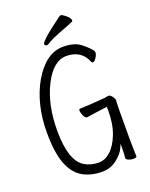

<svg xmlns="http://www.w3.org/2000/svg" viewBox="-162 -959 824 1056"><g transform="rotate(-20 250.0 -431.5)"><path d="M322 -874Q324 -875 329.5 -875Q335 -875 348 -865Q378 -843 378 -826Q378 -823 373 -820Q368 -817 287 -786Q243 -769 225 -757.5Q207 -746 201 -746Q195 -746 191.5 -750Q188 -754 188 -757Q188 -765 217.5 -792Q247 -819 322 -874ZM250 12Q185 12 136.5 -15.5Q88 -43 62 -109.5Q36 -176 36 -295Q36 -460 106 -583Q180 -708 280 -708Q356 -708 392 -671H393Q426 -643 437 -625L438 -618Q438 -605 427 -588Q416 -571 406 -571Q401 -571 398 -578Q367 -654 280 -654Q203 -654 148 -545Q93 -436 93 -285Q93 -109 166 -64Q202 -42 250 -42Q286 -42 318.5 -71.5Q351 -101 373 -158Q395 -215 395 -296L394 -315Q331 -307 273 -298Q260 -298 250 -326Q246 -338 246 -347Q246 -356 253 -356Q287 -356 399 -365H400Q415 -369 425 -369Q431 -369 438 -362Q445 -355 450 -346Q455 -337 455 -331.5Q455 -326 453.5 -321.5Q452 -317 452 -94L454 -4Q454 4 434 4Q419 4 406 -2Q393 -8 393 -14Q396 -44 396 -74V-98L386 -76Q374 -47 336.5 -17.5Q299 12 250 12Z"/></g></svg>

Font: Moon Stars Kai HW Light
Style: Regular
Weight: 300
Designer: GuiWonder
Version: Version 1.101